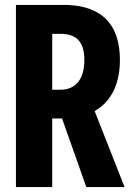

<svg xmlns="http://www.w3.org/2000/svg" viewBox="-20 -763 540 783"><path d="M193 -397V-625H226C287 -625 324 -598 324 -518C324 -438 287 -397 226 -397ZM332 0H488L366 -310C428 -345 469 -413 469 -518C469 -688 368 -743 240 -743H45V0H193V-280H233Z"/></svg>

Font: Noto Sans Mono CJK HK
Style: Bold
Weight: 700
Designer: Ryoko NISHIZUKA 西塚涼子 (kana, bopomofo & ideographs); Paul D. Hunt (Latin, Greek & Cyrillic); Sandoll Communications 산돌커뮤니
Foundry: Adobe
Version: Version 2.004;hotconv 1.0.118;makeotfexe 2.5.65603